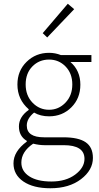

<svg xmlns="http://www.w3.org/2000/svg" viewBox="-20 -774 527 1025"><path d="M249 231Q158 231 105 195Q52 159 52 98Q52 34 123 -18V-22Q81 -47 81 -99Q81 -150 133 -187V-191Q73 -243 73 -323Q73 -396 122 -444Q171 -492 242 -492Q275 -492 305 -480H468V-443H356Q409 -397 409 -322Q409 -249 361 -201Q313 -153 242 -153Q196 -153 162 -173Q123 -141 123 -104Q123 -41 215 -41H318Q399 -41 437.5 -14.5Q476 12 476 69Q476 134 412.5 182.5Q349 231 249 231ZM242 -188Q293 -188 329.5 -226Q366 -264 366 -323Q366 -382 330 -419Q294 -456 242 -456Q189 -456 153 -419.5Q117 -383 117 -323Q117 -264 153.5 -226Q190 -188 242 -188ZM254 195Q332 195 381.5 158Q431 121 431 74Q431 1 320 1H217Q190 1 157 -7Q94 36 94 94Q94 140 136.5 167.5Q179 195 254 195ZM232 -574 208 -597 342 -754 376 -725Z"/></svg>

Font: Toshiba Sans Light
Style: Regular
Weight: 300
Designer: Paul D. Hunt
Foundry: Toshiba Corporation
Version: Version 2.020;PS 2.0;hotconv 1.0.86;makeotf.lib2.5.63406